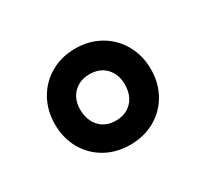

<svg xmlns="http://www.w3.org/2000/svg" viewBox="-80 -960 637 587"><g transform="rotate(-30 238.0 -666.0)"><path d="M234.2 -496.8Q185.9 -496.8 147.4 -518.3Q108.9 -539.9 86.9 -578.6Q65 -617.2 65 -666Q65 -714.9 86.9 -753.6Q108.9 -792.4 147.4 -814.3Q185.9 -836.2 234.2 -836.2Q282.1 -836.2 320.8 -814.3Q359.5 -792.4 381.5 -753.4Q403.5 -714.5 403.5 -666Q403.5 -617.2 381.5 -578.6Q359.5 -539.9 320.8 -518.3Q282.1 -496.8 234.2 -496.8ZM232.2 -746.5Q209 -746.5 191 -736.1Q173 -725.6 163.4 -707.2Q153.8 -688.8 154.2 -665Q155.2 -627.9 176.2 -605.3Q197.2 -582.8 233.2 -582.8Q256.6 -582.8 274.4 -593.1Q292.1 -603.5 301.7 -622.1Q311.2 -640.8 311.2 -665Q311.2 -701.4 289.9 -723.9Q268.5 -746.5 232.2 -746.5Z"/></g></svg>

Font: Public Sans VF
Style: Regular
Weight: 400
Designer: Pablo Impallari, Rodrigo Fuenzalida (Modified by Dan O. Williams and USWDS)
Version: Version 1.003